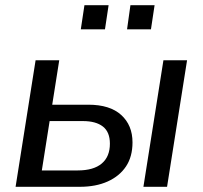

<svg xmlns="http://www.w3.org/2000/svg" viewBox="-20 -719 780 739"><path d="M40 0 117 -487H208L181 -316H320Q403 -316 446.5 -276.5Q490 -237 490 -171Q490 -116 465 -78.5Q440 -41 394.5 -20.5Q349 0 287 0ZM141 -63H279Q340 -63 371.5 -89.5Q403 -116 403 -166Q403 -211 376 -232Q349 -253 299 -253H171ZM532 0 609 -487H700L623 0ZM469 -606 482 -699H575L561 -606ZM291 -606 305 -699H398L384 -606Z"/></svg>

Font: Nunito Sans 12pt Medium
Style: Italic
Weight: 500
Italic angle: -9°
Designer: Vernon Adams
Foundry: Vernon Adams
Version: Version 3.101;gftools[0.9.27]